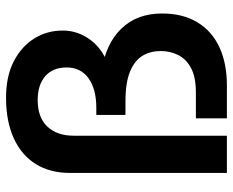

<svg xmlns="http://www.w3.org/2000/svg" viewBox="-86 -666 752 619"><g transform="rotate(-90 289.5 -356.0)"><path d="M42 0V-506Q42 -570 70.5 -616Q99 -662 153.5 -687Q208 -712 284 -712Q354 -712 402 -687Q450 -662 475.5 -621Q501 -580 501 -529Q501 -479 469 -437.5Q437 -396 377 -378L370 -404Q458 -391 507 -340.5Q556 -290 556 -209Q556 -142 527.5 -95Q499 -48 447 -24Q395 0 324 0H218V-100H301Q351 -100 380 -115.5Q409 -131 422 -157Q435 -183 435 -213Q435 -246 420 -271.5Q405 -297 369.5 -312Q334 -327 273 -327H229V-421H252Q312 -421 347 -446Q382 -471 382 -517Q382 -561 354 -585.5Q326 -610 277 -610Q221 -610 191.5 -579Q162 -548 162 -494V0Z"/></g></svg>

Font: Host Grotesk Light SemiBold
Style: Regular
Weight: 600
Version: Version 1.003